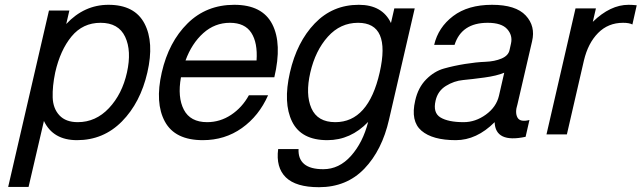

<svg xmlns="http://www.w3.org/2000/svg" viewBox="-20 -560 2673 800"><path d="M184 -516H269L256 -460Q331 -540 432 -540Q541 -540 582 -462Q623 -384 594 -258Q565 -132 488 -54Q411 24 301 24Q201 24 163 -56L99 219H14ZM210 -258Q198 -200 199.5 -154Q201 -108 227.5 -79.5Q254 -51 304 -51Q379 -51 434 -109.5Q489 -168 509 -258Q529 -348 501.5 -406.5Q474 -465 399 -465Q325 -465 278 -408Q231 -351 210 -258Z M825 24Q709 24 667 -53.5Q625 -131 654 -258Q683 -385 761.5 -462.5Q840 -540 956 -540Q1073 -540 1114.5 -459Q1156 -378 1123 -238H1038H734Q719 -155 746 -103Q773 -51 843 -51Q897 -51 943 -81.5Q989 -112 1017 -163H1097Q1059 -77 988 -26.5Q917 24 825 24ZM938 -465Q875 -465 827 -422Q779 -379 753 -308H1049Q1054 -382 1027 -423.5Q1000 -465 938 -465Z M1514 -52Q1441 24 1344 24Q1235 24 1197 -53.5Q1159 -131 1188 -258Q1217 -385 1291.5 -462.5Q1366 -540 1475 -540Q1573 -540 1609 -464L1623 -525H1708L1601 -62Q1572 66 1498 143Q1424 220 1309 220Q1213 220 1171 179Q1129 138 1139 61H1224Q1222 102 1247.5 123.5Q1273 145 1327 145Q1393 145 1442.5 89.5Q1492 34 1514 -52ZM1472 -465Q1398 -465 1346 -407Q1294 -349 1273 -258Q1252 -167 1277.5 -109Q1303 -51 1377 -51Q1515 -51 1562 -258Q1609 -465 1472 -465Z M2186 -60 2170 10Q2044 37 2041 -51Q1966 24 1879 24Q1782 24 1736 -15.5Q1690 -55 1710 -141Q1722 -195 1755.5 -229Q1789 -263 1830 -274.5Q1871 -286 1917.5 -293.5Q1964 -301 2002.5 -302.5Q2041 -304 2069.5 -316Q2098 -328 2103 -351L2109 -378Q2117 -412 2093.5 -438.5Q2070 -465 2012 -465Q1903 -465 1874 -373H1789Q1806 -446 1868 -493Q1930 -540 2030 -540Q2129 -540 2170.5 -495.5Q2212 -451 2197 -388L2136 -125Q2125 -91 2136 -70.5Q2147 -50 2186 -60ZM2059 -161 2081 -257Q2050 -244 1998.5 -237Q1947 -230 1909.5 -226.5Q1872 -223 1838 -202Q1804 -181 1795 -141Q1783 -90 1815.5 -70.5Q1848 -51 1912 -51Q1961 -51 2004.5 -82.5Q2048 -114 2059 -161Z M2615 -458Q2602 -465 2576 -465Q2514 -465 2472 -422.5Q2430 -380 2413 -308L2342 0H2257L2378 -525H2463L2450 -469Q2523 -540 2599 -540Q2615 -540 2633 -538Z"/></svg>

Font: Miedinger
Style: Italic
Weight: 400
Italic angle: -13°
Version: Version 001.000